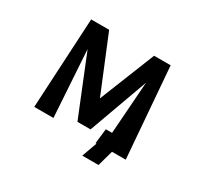

<svg xmlns="http://www.w3.org/2000/svg" viewBox="-140 -771 1126 1065"><g transform="rotate(30 422.5 -238.5)"><path d="M716 0H628L600 101H496L531 4H525L536 -91H576L600 -426L463 -48H379L226 -426L253 0H130L161 -578H276L422 -223L564 -578H670Z"/></g></svg>

Font: OpenDyslexic
Style: Regular
Weight: 400
Designer: Abbie Gonzalez
Version: Version 0.920;hotconv 1.0.109;makeotfexe 2.5.65596